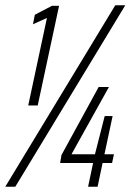

<svg xmlns="http://www.w3.org/2000/svg" viewBox="-31 -708 500 728"><path d="M76 -308 147 -640 94 -616 101 -652 166 -686H193L112 -308ZM-11 0 406 -688H444L27 0ZM303 0 322 -90H197L202 -120L343 -378H382L240 -123H329L366 -268H396L365 -123H401L394 -90H358L339 0Z"/></svg>

Font: Saira Condensed ExtraLight
Style: Italic
Weight: 250
Width: 3
Italic angle: -12°
Designer: Hector Gatti with collaboration of the Omnibus-Type team
Foundry: Omnibus-Type
Version: Version 1.101